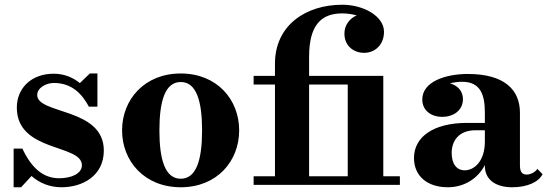

<svg xmlns="http://www.w3.org/2000/svg" viewBox="-20 -780 2320 810"><path d="M69 10 113 -37.5C147 -7.5 190 10 239.5 10C328 10 418 -38 418 -145C418 -326.5 137 -297 137 -379C137 -410.5 175.5 -430 207.5 -430C284.5 -430 327 -382 355 -330H391V-470H359L317 -429.5C288 -453 251 -469 206.5 -469C112 -469 51 -408 51 -326C51 -137 325.5 -173 325.5 -83C325.5 -47 280.5 -28 229.5 -28C161.5 -28 112.5 -72 74.5 -153H37.5V10Z M495 -230C495 -100 589.5 10 742.5 10C895.5 10 989 -100 989 -230C989 -360 895.5 -470 742.5 -470C589.5 -470 495 -360 495 -230ZM652.5 -230C652.5 -354 676.5 -434 742.5 -434C808.5 -434 832.5 -354 832.5 -230C832.5 -106 808.5 -26 742.5 -26C676.5 -26 652.5 -106 652.5 -230Z M1050 -36.5V0H1667V-36.5H1597V-460H1284V-540C1284 -673 1334 -723.5 1424 -723.5C1443.5 -723.5 1465 -720.5 1485 -715C1456.5 -703 1433 -675.5 1433 -638.5C1433 -583.5 1475.5 -557 1515.5 -557C1561 -557 1600 -590 1600 -646C1600 -711 1515 -760 1424 -760C1269 -760 1140 -672.5 1140 -511.5V-460H1050V-423.5H1140V-36.5ZM1447 -423.5V-36.5H1284V-423.5Z M1950.5 -261.5C1808.5 -261.5 1726.5 -202.5 1726.5 -113.5C1726.5 -37.5 1782.5 10 1869 10C1937.5 10 1995 -25.5 2025.5 -83.5V-80C2025.5 -21 2072.5 10 2140.5 10C2202.5 10 2251 -10.5 2269 -45L2247 -67.5C2237 -52 2216 -43.5 2202.5 -43.5C2178 -43.5 2173.5 -61 2173.5 -84V-304.5C2173.5 -400.5 2109 -468 1953.5 -468C1862.5 -468 1761.5 -437 1761.5 -360C1761.5 -315 1797.5 -287 1846 -287C1891.5 -287 1933 -313 1933 -362C1933 -396.5 1910 -419.5 1878.5 -428.5C1896 -433 1914.5 -435 1929.5 -435C2009.5 -435 2025.5 -376.5 2025.5 -304.5V-261.5ZM1941 -61.5C1906.5 -61.5 1885.5 -88 1885.5 -135C1885.5 -183.5 1913.5 -230.5 1986.5 -230.5H2025.5V-182.5C2025.5 -97 1978 -61.5 1941 -61.5Z"/></svg>

Font: Bodoni* 06
Style: Bold
Weight: 700
Version: Version 2.2